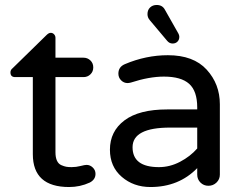

<svg xmlns="http://www.w3.org/2000/svg" viewBox="-20 -742 979 772"><path d="M328 -79Q342 -79 353 -68.5Q364 -58 364 -43Q364 -20 341 -8Q302 10 258 10Q112 10 112 -122V-432H41Q22 -432 22 -451Q22 -461 31 -468L167 -601Q176 -610 184 -610Q192 -610 197.5 -604Q203 -598 203 -590V-510H316Q332 -510 343.5 -499Q355 -488 355 -471Q355 -454 343.5 -443Q332 -432 316 -432H203V-130Q203 -109 209 -96Q215 -83 226.5 -78Q238 -73 246.5 -71.5Q255 -70 268 -70Q286 -70 303.5 -74.5Q321 -79 328 -79Z M655 -520Q758 -520 811 -462Q864 -404 864 -323V-40Q864 -21 850.5 -8Q837 5 818 5Q799 5 786 -8Q773 -21 773 -40V-66Q699 10 585 10Q517 10 469.5 -31Q422 -72 422 -140Q422 -214 480.5 -258Q539 -302 652 -302H773V-310Q773 -376 740.5 -405Q708 -434 639 -434Q580 -434 506 -410Q498 -408 493 -408Q478 -408 467 -419Q456 -430 456 -446Q456 -473 482 -484Q567 -520 655 -520ZM619 -70Q663 -70 704 -91.5Q745 -113 773 -145V-229H664Q513 -229 513 -150Q513 -70 619 -70ZM610 -722Q633 -722 643 -703L694 -613Q701 -602 701 -594Q701 -582 693.5 -574.5Q686 -567 674 -567Q661 -567 652 -578L583 -660Q573 -671 573 -685Q573 -702 583.5 -712Q594 -722 610 -722Z"/></svg>

Font: Varela Round
Style: Regular
Weight: 400
Designer: Joe Prince
Foundry: Joe Prince
Version: Version 1.000